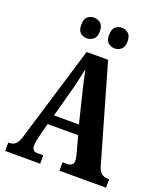

<svg xmlns="http://www.w3.org/2000/svg" viewBox="-164 -1027 966 1134"><g transform="rotate(20 319.5 -460.0)"><path d="M5 0V-53H12Q34 -53 50 -66.5Q66 -80 79 -126L257 -714H392L565 -112Q574 -79 590.5 -66Q607 -53 631 -53H639V0H346V-53H377Q392 -53 403 -61Q414 -69 414 -87Q414 -99 410.5 -114.5Q407 -130 404 -140L378 -235H186L165 -154Q163 -142 158.5 -123Q154 -104 154 -90Q154 -73 161.5 -63Q169 -53 189 -53H225V0ZM204 -296H361L314 -487Q306 -521 298.5 -553Q291 -585 285 -616Q279 -585 271.5 -553.5Q264 -522 257 -492ZM406 -790Q382 -790 364.5 -804.5Q347 -819 347 -854Q347 -891 364.5 -905.5Q382 -920 406 -920Q426 -920 444.5 -905.5Q463 -891 463 -854Q463 -819 444.5 -804.5Q426 -790 406 -790ZM229 -790Q207 -790 189.5 -804.5Q172 -819 172 -854Q172 -891 189.5 -905.5Q207 -920 229 -920Q252 -920 270.5 -905.5Q289 -891 289 -854Q289 -819 270.5 -804.5Q252 -790 229 -790Z"/></g></svg>

Font: Noto Serif ExtraCondensed ExtraBold
Style: Regular
Weight: 800
Width: 2
Designer: Monotype Design Team
Foundry: Monotype Imaging Inc.
Version: Version 2.013; ttfautohint (v1.8.4.7-5d5b)